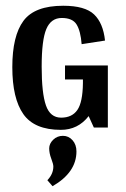

<svg xmlns="http://www.w3.org/2000/svg" viewBox="-20 -437 431 658"><path d="M349.6 -212.6H202.8V-164.6H264.2V-152.1Q263.3 -86.3 245.1 -60.1Q226.9 -33.8 189.5 -33.8Q152.1 -33.8 137.5 -75.6Q122.8 -117.4 122.8 -208.6Q122.8 -299.8 138.8 -337.6Q154.8 -375.4 191.7 -375.4Q228.6 -375.4 242.4 -353.2Q256.2 -331 259.8 -285.6L339.9 -298Q333.6 -357.7 302.5 -387.5Q271.4 -417.3 196.6 -417.3Q98.8 -417.3 60.5 -365.7Q22.2 -314.1 22.2 -206.9Q22.2 -99.6 60.1 -45.8Q97.9 8 188.6 8Q247.3 8 283.8 -39.1L301.6 0H349.6ZM162.8 133.5Q162.8 159.3 142.3 180.6L160.1 201.1Q242 153.9 242 81.9Q242 58.7 228.6 43.6Q215.3 28.5 195.7 28.5Q176.2 28.5 162.4 41.8Q148.6 55.2 148.6 71.6Q148.6 88.1 155.7 106.8Q162.8 125.4 162.8 133.5Z"/></svg>

Font: Gidugu
Style: Regular
Weight: 400
Designer: Purushoth Kumar Guthula
Foundry: Silicon Andhra, USA.
Version: Version 1.0.5; ttfautohint (v1.2.25-373a) -l 7 -r 28 -G 50 -